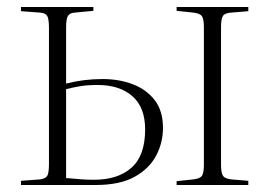

<svg xmlns="http://www.w3.org/2000/svg" viewBox="-20 -529 770 549"><path d="M40 0V-12L94 -16Q110 -18 115 -26Q120 -34 120 -60V-449Q120 -475 115 -483.5Q110 -492 94 -493L40 -497V-509H247V-498L194 -493Q179 -492 174 -483Q169 -474 169 -450V-290Q219 -303 273 -303Q321 -303 360 -288Q399 -273 422.5 -242.5Q446 -212 446 -163Q446 -121 426.5 -84Q407 -47 365 -23.5Q323 0 253 0ZM485 0V-11L532 -16Q552 -18 557.5 -26.5Q563 -35 563 -58V-451Q563 -474 557.5 -482.5Q552 -491 532 -493L485 -498V-509H690V-497L642 -493Q623 -492 617.5 -483.5Q612 -475 612 -452V-57Q612 -35 617.5 -26.5Q623 -18 642 -16L690 -12V0ZM249 -15Q317 -15 356 -49.5Q395 -84 395 -159Q395 -222 358.5 -254Q322 -286 259 -286Q230 -286 209 -282.5Q188 -279 169 -274V-20Q192 -18 209.5 -16.5Q227 -15 249 -15Z"/></svg>

Font: Display Extralight
Style: Regular
Weight: 200
Designer: Latin by Veronika Burian and Jose Scaglione. Greek by Irene Vlachou. Cyrillic by Vera Evstafieva.
Foundry: TypeTogether
Version: Version 3.002